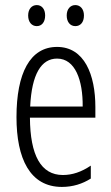

<svg xmlns="http://www.w3.org/2000/svg" viewBox="-20 -727 439 757"><path d="M91 -666C91 -640 105 -624 125 -624C144 -624 158 -639 158 -666C158 -692 144 -707 125 -707C105 -707 91 -691 91 -666ZM243 -666C243 -640 257 -624 277 -624C297 -624 311 -639 311 -666C311 -692 296 -707 277 -707C258 -707 243 -692 243 -666ZM205 -542C98 -542 45 -438 45 -265C45 -102 98 10 224 10C267 10 305 -2 338 -23V-74C301 -49 265 -37 228 -37C141 -37 99 -115 98 -263H356V-305C356 -432 313 -542 205 -542ZM205 -496C277 -496 307 -410 306 -307H99C105 -435 143 -496 205 -496Z"/></svg>

Font: Noto Sans Gurmukhi UI ExtraCondensed Light
Style: Regular
Weight: 300
Width: 2
Designer: Jelle Bosma - Monotype Design Team
Foundry: Monotype Imaging Inc.
Version: Version 2.004